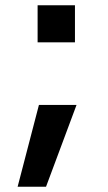

<svg xmlns="http://www.w3.org/2000/svg" viewBox="-20 -540 411 730"><path d="M123 -379V-520H265V-379ZM47 170 128 -141H271L155 170Z"/></svg>

Font: M PLUS 1 SemiBold
Style: Regular
Weight: 600
Designer: Coji Morishita
Foundry: UNDERFOREST DESIGN
Version: Version 1.001